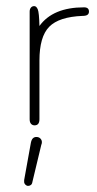

<svg xmlns="http://www.w3.org/2000/svg" viewBox="-20 -402 318 628"><path d="M109 -317Q108 -361 103.5 -371.5Q99 -382 92 -382Q85 -382 81 -377Q77 -372 77 -364V-12Q77 -2 81.5 3Q86 8 93 8Q101 8 105 3Q109 -2 109 -12V-204Q109 -282 141 -314.5Q173 -347 250 -350Q261 -350 266 -353.5Q271 -357 271 -364Q271 -371 267 -374.5Q263 -378 255 -378Q153 -378 109 -317ZM81 65 59 187Q59 188 59 189.5Q59 191 59 193Q59 198 63 202Q67 206 72 206Q77 206 81 203Q85 200 86 193L115 72Q116 70 116.5 67.5Q117 65 117 63Q117 56 112 51Q107 46 99 46Q92 46 87.5 50.5Q83 55 81 65Z"/></svg>

Font: Beiruti ExtraLight
Style: Regular
Weight: 250
Designer: Arlette Boutros
Foundry: Boutros
Version: Version 1.41